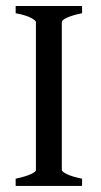

<svg xmlns="http://www.w3.org/2000/svg" viewBox="-20 -614 332 634"><path d="M31.7 0V-23.9Q63.5 -30.8 81.1 -38.6Q98.6 -46.4 98.6 -52.7V-541Q98.6 -546.4 82 -555.2Q65.4 -564 31.7 -570.3V-594.2H251V-570.3Q219.7 -564 201.9 -555.9Q184.1 -547.9 184.1 -541V-52.7Q184.1 -47.4 200.7 -39.1Q217.3 -30.8 251 -23.9V0Z"/></svg>

Font: Namdhinggo
Style: Regular
Weight: 400
Designer: Victor Gaultney
Foundry: SIL International
Version: Version 3.001